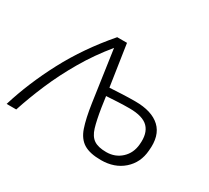

<svg xmlns="http://www.w3.org/2000/svg" viewBox="-117 -698 962 883"><g transform="rotate(30 363.5 -256.5)"><path d="M496 7Q437 7 404.5 -13Q372 -33 356.5 -78.5Q341 -124 330 -199L291 -470Q230 -396 183 -315.5Q136 -235 101.5 -154.5Q67 -74 43 0H-8Q32 -131 102 -263.5Q172 -396 279 -520H331L364 -301Q398 -303 431.5 -304.5Q465 -306 499 -306Q587 -306 631 -265Q675 -224 666 -141Q661 -75 614.5 -34Q568 7 496 7ZM378 -204Q388 -141 399 -104.5Q410 -68 433 -52.5Q456 -37 499 -37Q546 -37 578.5 -67Q611 -97 615 -145Q621 -205 592 -235Q563 -265 492 -265Q462 -265 431.5 -263.5Q401 -262 370 -260Z"/></g></svg>

Font: Raleway Light
Style: Italic
Weight: 300
Italic angle: -12°
Designer: Matt McInerney, Pablo Impallari, Rodrigo Fuenzalida
Foundry: Matt McInerney, Pablo Impallari, Rodrigo Fuenzalida
Version: Version 4.026